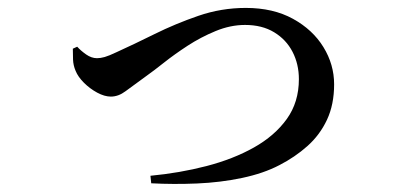

<svg xmlns="http://www.w3.org/2000/svg" viewBox="-20 -478 1040 485"><path d="M175 -360Q184 -350 197.5 -340.5Q211 -331 225 -331Q234 -331 244.5 -334Q255 -337 274 -346Q318 -366 370.5 -392Q423 -418 481 -438Q539 -458 601 -458Q670 -458 720 -430.5Q770 -403 797 -359Q824 -315 824 -265Q824 -214 806 -175.5Q788 -137 756.5 -109Q725 -81 686 -61Q646 -40 591.5 -28.5Q537 -17 477.5 -14.5Q418 -12 362 -15L360 -34Q434 -41 501.5 -58.5Q569 -76 621.5 -105.5Q674 -135 704.5 -177.5Q735 -220 735 -278Q735 -316 719 -347Q703 -378 672.5 -396.5Q642 -415 599 -415Q562 -415 524.5 -399.5Q487 -384 454 -362.5Q421 -341 394.5 -320Q368 -299 351 -287Q315 -261 297 -247.5Q279 -234 260 -234Q244 -234 225.5 -244Q207 -254 192 -269Q177 -284 171 -299Q165 -313 164.5 -327.5Q164 -342 164 -355Z"/></svg>

Font: Early Summer Mincho SemiBold
Style: Regular
Weight: 600
Designer: GuiWonder
Version: Version 1.002